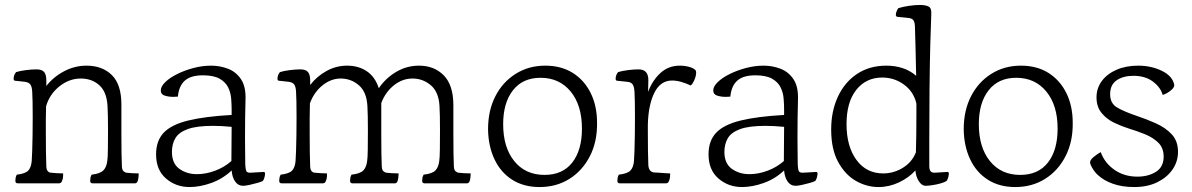

<svg xmlns="http://www.w3.org/2000/svg" viewBox="-20 -820 4810 775"><path d="M52 -80Q42 -80 42 -90Q42 -94 43 -101.5Q44 -109 48 -115Q83 -119 94.5 -132Q106 -145 108 -170Q109 -183 110 -211Q111 -239 111.5 -275.5Q112 -312 112 -348Q112 -382 111.5 -409.5Q111 -437 110 -450Q109 -470 102.5 -479Q96 -488 79 -490L42 -494Q35 -494 35 -502Q35 -517 45 -529Q61 -534 85 -537Q109 -540 127 -540Q149 -540 158 -529.5Q167 -519 167 -495Q167 -485 167 -473Q196 -510 239 -532.5Q282 -555 329 -555Q393 -555 431.5 -517Q470 -479 470 -398V-277Q470 -233 470.5 -202.5Q471 -172 472 -148Q473 -134 478 -129.5Q483 -125 489 -123Q496 -122 511.5 -121Q527 -120 540 -120Q540 -115 539 -105Q538 -95 536 -90Q533 -80 525 -80H354Q344 -80 344 -90Q344 -94 345 -101.5Q346 -109 350 -115Q384 -119 397 -132Q410 -145 413 -170Q415 -182 415.5 -217Q416 -252 416 -293Q416 -324 415.5 -351Q415 -378 414 -392Q411 -448 382 -475Q353 -502 309 -503Q261 -504 220.5 -472Q180 -440 166 -391Q165 -365 165 -338Q165 -311 165 -286Q165 -241 165.5 -207Q166 -173 167 -147Q168 -126 184 -123Q191 -122 209 -121Q227 -120 235 -120Q235 -115 234.5 -107Q234 -99 232 -94Q229 -84 225 -82Q221 -80 219 -80Z M961 -70Q941 -70 929 -87.5Q917 -105 915 -132Q879 -98 833 -81.5Q787 -65 745 -65Q690 -65 650 -99.5Q610 -134 610 -197Q610 -252 641 -284.5Q672 -317 739.5 -333.5Q807 -350 915 -356V-378Q915 -399 913 -423Q911 -447 900.5 -468Q890 -489 866 -502.5Q842 -516 799 -516Q750 -516 726 -494.5Q702 -473 698 -430Q694 -430 689 -429.5Q684 -429 679 -429Q661 -429 645 -434Q629 -439 629 -455Q629 -471 647 -488.5Q665 -506 695 -521Q725 -536 761 -545.5Q797 -555 832 -555Q868 -555 900.5 -542.5Q933 -530 953 -500Q973 -470 971 -417Q970 -389 969.5 -346.5Q969 -304 969 -262Q969 -231 969.5 -204Q970 -177 970 -158Q971 -131 976.5 -126.5Q982 -122 993 -123Q994 -123 994 -123L1044 -126Q1050 -126 1050 -119Q1050 -114 1047.5 -104Q1045 -94 1040 -89Q1034 -86 1018.5 -81.5Q1003 -77 986.5 -73.5Q970 -70 961 -70ZM914 -170 915 -308Q873 -312 840 -312Q774 -312 738 -299Q702 -286 688 -262.5Q674 -239 674 -207Q674 -160 704 -138.5Q734 -117 775 -117Q811 -117 848.5 -131Q886 -145 914 -170Z M1694 -80Q1684 -80 1684 -90Q1684 -94 1685 -101.5Q1686 -109 1690 -115Q1725 -119 1737.5 -132Q1750 -145 1753 -170Q1755 -182 1755.5 -217Q1756 -252 1756 -293Q1756 -324 1755.5 -351Q1755 -378 1754 -392Q1751 -448 1720 -475Q1689 -502 1648 -503Q1606 -504 1571 -476.5Q1536 -449 1519 -404Q1519 -398 1519 -393V-277Q1519 -233 1519.5 -202.5Q1520 -172 1521 -148Q1522 -134 1527 -129.5Q1532 -125 1538 -123Q1545 -122 1560.5 -121Q1576 -120 1589 -120Q1589 -115 1588 -105Q1587 -95 1585 -90Q1582 -80 1574 -80H1403Q1393 -80 1393 -90Q1393 -94 1394 -101.5Q1395 -109 1399 -115Q1434 -119 1446.5 -132Q1459 -145 1462 -170Q1464 -182 1464.5 -217Q1465 -252 1465 -293Q1465 -324 1464.5 -351Q1464 -378 1463 -392Q1460 -448 1429.5 -475Q1399 -502 1358 -503Q1318 -504 1283 -476.5Q1248 -449 1231 -403Q1230 -375 1230 -344.5Q1230 -314 1230 -286Q1230 -241 1230.5 -207Q1231 -173 1232 -147Q1233 -126 1249 -123Q1256 -122 1274 -121Q1292 -120 1300 -120Q1300 -115 1299.5 -107Q1299 -99 1297 -94Q1294 -84 1290 -82Q1286 -80 1284 -80H1117Q1107 -80 1107 -90Q1107 -94 1108 -101.5Q1109 -109 1113 -115Q1148 -119 1159.5 -132Q1171 -145 1173 -170Q1174 -183 1175 -211Q1176 -239 1176.5 -275.5Q1177 -312 1177 -348Q1177 -382 1176.5 -409.5Q1176 -437 1175 -450Q1174 -470 1167.5 -479Q1161 -488 1144 -490L1107 -494Q1100 -494 1100 -502Q1100 -517 1110 -529Q1126 -534 1150 -537Q1174 -540 1192 -540Q1214 -540 1223 -529.5Q1232 -519 1232 -495Q1232 -486 1232 -477Q1259 -512 1298 -533.5Q1337 -555 1381 -555Q1427 -555 1460.5 -532.5Q1494 -510 1509 -464Q1537 -505 1579.5 -530Q1622 -555 1671 -555Q1733 -555 1771.5 -515.5Q1810 -476 1810 -395V-277Q1810 -233 1810.5 -202.5Q1811 -172 1812 -148Q1813 -134 1818 -129.5Q1823 -125 1829 -123Q1836 -122 1851.5 -121Q1867 -120 1880 -120Q1880 -115 1879 -105Q1878 -95 1876 -90Q1873 -80 1865 -80Z M2158 -65Q2094 -65 2047.5 -94.5Q2001 -124 1976 -177Q1951 -230 1950 -298Q1950 -374 1979.5 -431.5Q2009 -489 2061.5 -522Q2114 -555 2181 -555Q2245 -555 2291.5 -526Q2338 -497 2364 -445Q2390 -393 2390 -324Q2391 -248 2361 -189.5Q2331 -131 2278.5 -98Q2226 -65 2158 -65ZM2178 -114Q2251 -114 2290 -164Q2329 -214 2329 -301Q2329 -395 2283.5 -450.5Q2238 -506 2162 -506Q2090 -506 2050.5 -455.5Q2011 -405 2011 -319Q2011 -225 2056 -169.5Q2101 -114 2178 -114Z M2482 -80Q2472 -80 2472 -90Q2472 -94 2473 -101.5Q2474 -109 2478 -115Q2513 -119 2525 -132Q2537 -145 2539 -170Q2540 -183 2541 -211Q2542 -239 2542.5 -275.5Q2543 -312 2543 -348Q2543 -382 2542.5 -409.5Q2542 -437 2541 -450Q2540 -470 2533.5 -479.5Q2527 -489 2510 -490L2472 -494Q2465 -494 2465 -502Q2465 -517 2475 -529Q2491 -534 2515 -537Q2539 -540 2557 -540Q2598 -540 2597 -495Q2596 -476 2596 -449Q2613 -495 2645.5 -525Q2678 -555 2724 -555Q2744 -555 2762 -550Q2780 -545 2787 -537Q2790 -534 2790 -528Q2790 -513 2782.5 -496.5Q2775 -480 2768 -475Q2749 -484 2729.5 -489.5Q2710 -495 2693 -495Q2646 -495 2621.5 -446Q2597 -397 2595 -317Q2595 -309 2595 -301.5Q2595 -294 2595 -286Q2595 -241 2595.5 -210Q2596 -179 2597 -153Q2599 -127 2619 -124Q2624 -124 2637.5 -123Q2651 -122 2665.5 -121Q2680 -120 2685 -120Q2685 -115 2684.5 -107Q2684 -99 2682 -94Q2679 -84 2675 -82Q2671 -80 2669 -80Z M3191 -70Q3171 -70 3159 -87.5Q3147 -105 3145 -132Q3109 -98 3063 -81.5Q3017 -65 2975 -65Q2920 -65 2880 -99.5Q2840 -134 2840 -197Q2840 -252 2871 -284.5Q2902 -317 2969.5 -333.5Q3037 -350 3145 -356V-378Q3145 -399 3143 -423Q3141 -447 3130.5 -468Q3120 -489 3096 -502.5Q3072 -516 3029 -516Q2980 -516 2956 -494.5Q2932 -473 2928 -430Q2924 -430 2919 -429.5Q2914 -429 2909 -429Q2891 -429 2875 -434Q2859 -439 2859 -455Q2859 -471 2877 -488.5Q2895 -506 2925 -521Q2955 -536 2991 -545.5Q3027 -555 3062 -555Q3098 -555 3130.5 -542.5Q3163 -530 3183 -500Q3203 -470 3201 -417Q3200 -389 3199.5 -346.5Q3199 -304 3199 -262Q3199 -231 3199.5 -204Q3200 -177 3200 -158Q3201 -131 3206.5 -126.5Q3212 -122 3223 -123Q3224 -123 3224 -123L3274 -126Q3280 -126 3280 -119Q3280 -114 3277.5 -104Q3275 -94 3270 -89Q3264 -86 3248.5 -81.5Q3233 -77 3216.5 -73.5Q3200 -70 3191 -70ZM3144 -170 3145 -308Q3103 -312 3070 -312Q3004 -312 2968 -299Q2932 -286 2918 -262.5Q2904 -239 2904 -207Q2904 -160 2934 -138.5Q2964 -117 3005 -117Q3041 -117 3078.5 -131Q3116 -145 3144 -170Z M3596 -760Q3596 -766 3599 -774Q3602 -782 3606 -787Q3625 -793 3649.5 -796.5Q3674 -800 3693 -800Q3716 -800 3728.5 -793.5Q3741 -787 3739 -761Q3737 -714 3735 -637.5Q3733 -561 3732 -462.5Q3731 -364 3731 -251V-151Q3731 -134 3737 -128Q3743 -122 3755 -123L3804 -126Q3810 -126 3810 -119Q3810 -114 3807.5 -104Q3805 -94 3800 -89Q3792 -84 3776 -79.5Q3760 -75 3743 -72.5Q3726 -70 3715 -70Q3700 -71 3688.5 -89Q3677 -107 3675 -132Q3649 -103 3609 -84Q3569 -65 3526 -65Q3478 -65 3434.5 -90Q3391 -115 3363 -166.5Q3335 -218 3335 -297Q3335 -372 3362.5 -430.5Q3390 -489 3440 -522Q3490 -555 3558 -555Q3593 -555 3623.5 -545Q3654 -535 3678 -514Q3677 -576 3675.5 -629Q3674 -682 3673 -715Q3672 -733 3665.5 -740Q3659 -747 3643 -748L3603 -752Q3596 -753 3596 -760ZM3677 -205Q3678 -237 3678.5 -276Q3679 -315 3679 -357Q3679 -379 3679 -402Q3668 -450 3629 -478.5Q3590 -507 3541 -507Q3476 -507 3436.5 -457.5Q3397 -408 3397 -319Q3397 -229 3437 -174.5Q3477 -120 3545 -120Q3587 -120 3624 -142.5Q3661 -165 3677 -205Z M4078 -65Q4014 -65 3967.5 -94.5Q3921 -124 3896 -177Q3871 -230 3870 -298Q3870 -374 3899.5 -431.5Q3929 -489 3981.5 -522Q4034 -555 4101 -555Q4165 -555 4211.5 -526Q4258 -497 4284 -445Q4310 -393 4310 -324Q4311 -248 4281 -189.5Q4251 -131 4198.5 -98Q4146 -65 4078 -65ZM4098 -114Q4171 -114 4210 -164Q4249 -214 4249 -301Q4249 -395 4203.5 -450.5Q4158 -506 4082 -506Q4010 -506 3970.5 -455.5Q3931 -405 3931 -319Q3931 -225 3976 -169.5Q4021 -114 4098 -114Z M4558 -65Q4509 -65 4471.5 -78.5Q4434 -92 4411 -114Q4399 -125 4389.5 -141Q4380 -157 4380 -165Q4380 -175 4396.5 -188Q4413 -201 4423 -206Q4439 -162 4478.5 -134.5Q4518 -107 4571 -107Q4615 -107 4646 -126.5Q4677 -146 4677 -188Q4677 -223 4655.5 -244Q4634 -265 4602 -278Q4570 -291 4537 -301Q4508 -310 4477.5 -324.5Q4447 -339 4426.5 -364Q4406 -389 4406 -427Q4406 -464 4427.5 -493Q4449 -522 4487 -538.5Q4525 -555 4574 -555Q4627 -555 4670 -534Q4713 -513 4720 -477Q4720 -468 4710.5 -459Q4701 -450 4690 -444Q4679 -438 4673 -437Q4665 -467 4634 -490.5Q4603 -514 4555 -514Q4514 -514 4487.5 -496Q4461 -478 4461 -440Q4461 -403 4488.5 -386.5Q4516 -370 4569 -352Q4608 -339 4646 -322Q4684 -305 4709.5 -278Q4735 -251 4735 -207Q4735 -168 4713 -136Q4691 -104 4651.5 -84.5Q4612 -65 4558 -65Z"/></svg>

Font: Gowun Batang
Style: Regular
Weight: 400
Designer: Yanghee Ryu
Foundry: Yanghee Ryu
Version: Version 2.000